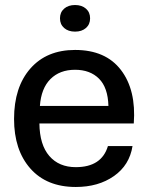

<svg xmlns="http://www.w3.org/2000/svg" viewBox="-20 -736 590 765"><path d="M282 9Q166 9 101 -64.5Q36 -138 36 -262Q36 -389 101 -463Q166 -537 279 -537Q401 -537 462 -457Q523 -377 513 -244H137Q138 -159 176.5 -114.5Q215 -70 282 -70Q385 -70 410 -154H508Q496 -78 434 -34.5Q372 9 282 9ZM322.5 -624.5Q306 -610 279 -610Q252 -610 235.5 -624.5Q219 -639 219 -663Q219 -687 235.5 -701.5Q252 -716 279 -716Q306 -716 322.5 -701.5Q339 -687 339 -663Q339 -639 322.5 -624.5ZM139 -314H412Q410 -387 374.5 -422.5Q339 -458 279 -458Q218 -458 181 -421Q144 -384 139 -314Z"/></svg>

Font: Mona Sans Medium
Style: Regular
Weight: 500
Designer: Deni Anggara
Foundry: GitHub
Version: Version 2.000;Glyphs 3.2.3 (3260)